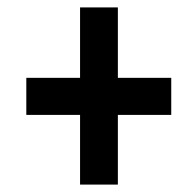

<svg xmlns="http://www.w3.org/2000/svg" viewBox="-20 -613 495 518"><path d="M298 -593H196V-403H51V-303H196V-115H298V-303H442V-403H298Z"/></svg>

Font: Noto Sans Display Condensed
Style: Bold Italic
Weight: 700
Width: 3
Designer: Monotype Design team
Foundry: Monotype Imaging Inc.
Version: 1.000